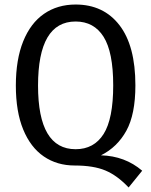

<svg xmlns="http://www.w3.org/2000/svg" viewBox="-20 -721 668 848"><path d="M608 33 548 107Q498 54 445.5 32Q393 10 310 10Q232 10 173.5 -30Q115 -70 82.5 -149Q50 -228 50 -343Q50 -458 82.5 -538.5Q115 -619 174.5 -660Q234 -701 314 -701Q437 -701 507.5 -610Q578 -519 578 -344Q578 -216 538 -143.5Q498 -71 426 -35Q532 -32 608 33ZM314 -62Q395 -62 437.5 -129Q480 -196 480 -344Q480 -491 437.5 -558.5Q395 -626 314 -626Q148 -626 148 -343Q148 -62 314 -62Z"/></svg>

Font: Fira Sans Condensed
Style: Regular
Weight: 400
Width: 3
Designer: bBox Type GmbH & Carrois Corporate GbR & Edenspiekermann AG
Foundry: bBox Type GmbH & Carrois Corporate GbR & Edenspiekermann AG
Version: Version 4.301